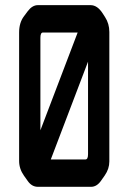

<svg xmlns="http://www.w3.org/2000/svg" viewBox="-20 -720 476 740"><path d="M126 -700.2H329.1Q355.5 -700.2 376 -668L384.8 -654.3Q401.4 -628.9 401.4 -596.7V-97.7Q401.4 -69.3 383.8 -43.9L370.1 -24.4Q353.5 0 331.1 0H126Q102.5 0 86.9 -22.5L72.3 -43Q53.7 -69.3 53.7 -99.6V-594.7Q53.7 -632.8 72.3 -657.2L86.9 -676.8Q104.5 -700.2 126 -700.2ZM319.3 -482.4 175.8 -105.5H309.6Q319.3 -105.5 319.3 -126ZM279.3 -594.7H145.5Q135.7 -594.7 135.7 -574.2V-217.8Z"/></svg>

Font: Vancouver Drive
Style: Bold
Weight: 700
Designer: Valery Zaveryaev
Foundry: Cyreal (www.cyreal.org)
Version: Version 1.01